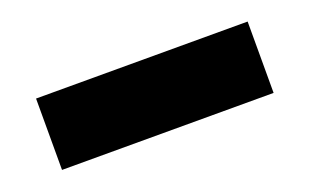

<svg xmlns="http://www.w3.org/2000/svg" viewBox="-35 -462 578 359"><g transform="rotate(-20 254.5 -283.0)"><path d="M44 -354H465V-212H44Z"/></g></svg>

Font: Sora-SIA
Style: Bold
Weight: 700
Designer: Jonathan Barnbrook, Julián Moncada
Foundry: Barnbrook Fonts
Version: Version 2.000